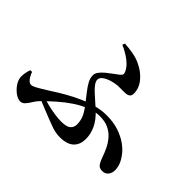

<svg xmlns="http://www.w3.org/2000/svg" viewBox="-163 -1031 1325 1325"><g transform="rotate(45 500.0 -368.0)"><path d="M524 9.9Q499.7 9.9 478.9 5.7Q458.1 1.5 436.3 -6.6Q414.4 -14.8 386.1 -25.4Q353.1 -38.9 313.8 -54.1Q274.4 -69.4 232.6 -88.6L246.9 -113.2Q276.1 -103.1 312.6 -93.6Q349.2 -84.2 386.3 -78.6Q423.3 -72.9 452.7 -72.9Q506.2 -72.9 525.9 -90.4Q545.7 -107.8 545.7 -135.2Q545.7 -177.1 530.2 -209.1Q514.8 -241.1 486.6 -276.6Q459.3 -312.6 435.5 -342.4Q411.8 -372.2 397.1 -399.4Q382.4 -426.6 382.4 -454.1Q382.4 -472.7 396.5 -491.4Q410.6 -510 432 -527.6Q453.4 -545.2 474.9 -560.5Q496.4 -575.9 511.4 -587.8Q525.4 -599 527 -608.4Q528.6 -617.9 522.8 -629.7Q507.7 -663.9 467.8 -694.5Q427.8 -725.2 377.5 -746.5L384.7 -765.2Q427.3 -762.5 468.8 -755.1Q510.2 -747.7 544.6 -730.6Q600.1 -704.7 636.4 -660.6Q672.6 -616.4 672.6 -564.6Q672.6 -544.2 661.5 -535.6Q650.4 -527.1 632.7 -525.5Q615 -523.9 595.1 -524.8Q575.2 -525.7 558.2 -524.6Q540.3 -523.5 517.9 -518.6Q495.4 -513.6 474.2 -504.7Q452.9 -495.9 439.4 -483.1Q425.9 -470.2 425.9 -453.5Q425.9 -437.8 439.7 -418.9Q453.4 -400.1 474.9 -379.7Q496.3 -359.3 520.5 -338.7Q544.6 -318.1 565.2 -299.2Q616.3 -251.3 638.2 -204.6Q660 -157.8 660 -108.7Q660 -52.6 626.2 -21.3Q592.5 9.9 524 9.9ZM154.9 28.6Q132 28.6 104.9 9.2Q77.9 -10.2 58.4 -39.8Q39 -69.5 39 -99.5Q39 -117.8 42.9 -138Q46.9 -158.2 53 -173.3L69.9 -173.6Q80.7 -142.4 96.2 -123.8Q111.7 -105.1 127 -105.1Q135.7 -105.1 147.9 -110Q160.2 -114.8 184.4 -129Q208.5 -143.2 250.7 -169.6Q297 -199.9 345.8 -227.7Q394.6 -255.6 444.7 -277.8Q494.8 -300 545.9 -313.1Q597 -326.2 647.1 -326.2Q711.5 -326.2 763.1 -309.3Q814.6 -292.4 853 -265Q891.4 -237.7 913.6 -206.5Q936 -176.3 945.4 -150.5Q954.9 -124.8 954.9 -97.3Q954.9 -73.4 940.3 -52.6Q925.6 -31.8 893.5 -31.8Q866.7 -31.8 853.3 -50.5Q839.9 -69.2 827.6 -105.4Q817.2 -136.1 801.6 -167.7Q786 -199.4 762 -227.2Q738.1 -254.9 702.8 -271.8Q667.6 -288.7 618.1 -288.7Q570.7 -288.7 521.9 -269.4Q473.1 -250.2 425.8 -218.5Q378.5 -186.9 333.8 -147.4Q289 -107.8 248.7 -67.2Q232.6 -50.5 218.9 -27.7Q205.2 -4.9 190.2 11.9Q175.2 28.6 154.9 28.6Z"/></g></svg>

Font: Noto Serif SC ExtraLight
Style: Regular
Weight: 200
Designer: Ryoko NISHIZUKA 西塚涼子 (kana & ideographs); Frank Grießhammer (Latin, Greek & Cyrillic); Wenlong ZHANG 张文龙 (bopomofo); San
Foundry: Adobe
Version: Version 2.002-H1;hotconv 1.1.0;makeotfexe 2.6.0